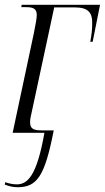

<svg xmlns="http://www.w3.org/2000/svg" viewBox="-31 -556 439 804"><path d="M43 228C125 228 157 180 194 -10H145C112 -10 95 -15 95 -44C95 -58 98 -69 103 -92L196 -525H282C338 -525 357 -504 355 -454C355 -434 353 -413 347 -381H357L388 -536H60L58 -526H79C107 -526 123 -520 123 -493C123 -481 118 -452 111 -418L22 0H155C123 182 84 216 39 216C22 216 5 212 -9 207L-11 217C8 224 23 228 43 228Z"/></svg>

Font: Noto Serif Display Condensed Light
Style: Italic
Weight: 300
Width: 3
Italic angle: -12°
Designer: Monotype Design Team
Foundry: Monotype Imaging Inc.
Version: Version 2.009